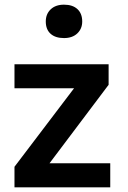

<svg xmlns="http://www.w3.org/2000/svg" viewBox="-20 -802 547 822"><path d="M42 0V-88L297 -424H42V-527H445V-439L192 -103H452V0ZM176 -710Q176 -742 197 -762Q218 -782 254 -782Q291 -782 311.5 -763Q332 -744 332 -710Q332 -679 311 -659Q290 -639 254 -639Q217 -639 196.5 -657.5Q176 -676 176 -710Z"/></svg>

Font: Our Lexend Medium
Style: Regular
Weight: 500
Designer: Bonnie Shaver-Troup, Thomas Jockin
Foundry: Lexend
Version: Version 1.007